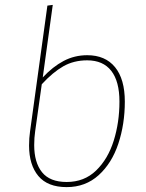

<svg xmlns="http://www.w3.org/2000/svg" viewBox="-20 -756 598 786"><path d="M491 -340Q491 -248 464.5 -168Q438 -88 384 -39Q330 10 253 10Q175 10 137 -35.5Q99 -81 99 -160Q99 -191 103 -218L174 -733L196 -736L155 -439Q196 -483 240.5 -506.5Q285 -530 337 -530Q411 -530 451 -481Q491 -432 491 -340ZM469 -340Q469 -423 435.5 -466Q402 -509 337 -509Q282 -509 239 -484.5Q196 -460 151 -411L124 -219Q120 -192 120 -162Q120 -91 152 -51Q184 -11 253 -11Q325 -11 373.5 -58Q422 -105 445.5 -180Q469 -255 469 -340Z"/></svg>

Font: FiraGO Thin
Style: Italic
Weight: 100
Italic angle: -8°
Designer: bBox Type GmbH
Foundry: bBox Type GmbH
Version: Version 1.001